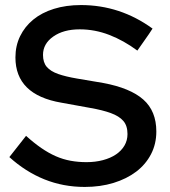

<svg xmlns="http://www.w3.org/2000/svg" viewBox="-20 -729 671 759"><path d="M17 -108 83 -192Q114 -164 143 -144Q172 -124 200.5 -111.5Q229 -99 259 -93.5Q289 -88 322 -88Q357 -88 387 -96Q417 -104 438.5 -118.5Q460 -133 472 -153.5Q484 -174 484 -199Q484 -232 467.5 -251Q451 -270 418 -282Q385 -294 336 -302.5Q287 -311 223 -323Q41 -354 41 -502Q41 -548 59.5 -586Q78 -624 111.5 -651.5Q145 -679 193 -694Q241 -709 300 -709Q455 -709 583 -616Q569 -594 553.5 -572.5Q538 -551 523 -529Q469 -569 412 -591Q355 -613 295 -613Q231 -613 190.5 -584.5Q150 -556 150 -512Q150 -482 165 -464.5Q180 -447 210 -436.5Q240 -426 284.5 -418.5Q329 -411 388 -401Q495 -381 546.5 -335.5Q598 -290 598 -209Q598 -160 577 -119.5Q556 -79 518.5 -50.5Q481 -22 429 -6Q377 10 315 10Q230 10 155.5 -20Q81 -50 17 -108Z"/></svg>

Font: Rosa Sans Medium
Style: Regular
Weight: 500
Designer: Pentagram / MCKL
Foundry: Pentagram / MCKL
Version: Version 1.005;September 16, 2019;FontCreator 11.5.0.2425 64-